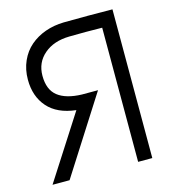

<svg xmlns="http://www.w3.org/2000/svg" viewBox="-109 -824 819 914"><g transform="rotate(-15 300.5 -367.0)"><path d="M459 -661.1Q378.9 -662.6 296.9 -661.1Q219.7 -659.7 172.4 -619.1Q125 -578.6 125 -513.2Q125 -444.8 165 -413.1Q205.1 -381.3 283.2 -378.9H362.8L121.1 0H37.1L238.8 -314Q147 -324.2 100.1 -377.4Q53.2 -430.7 53.2 -513.2Q53.2 -563.5 71.8 -605Q90.3 -646.5 122.6 -674.1Q154.8 -701.7 197.3 -716.8Q239.7 -731.9 288.1 -732.9Q408.7 -734.4 528.8 -732.9V0H459Z"/></g></svg>

Font: Kreadon
Style: Regular
Weight: 400
Designer: kohakuno
Foundry: StudioGnu
Version: Version 1.000;Glyphs 3.1.2 (3151)